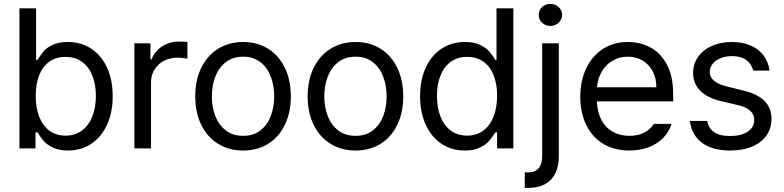

<svg xmlns="http://www.w3.org/2000/svg" viewBox="-20 -749 3956 969"><path d="M78.1 -707H162.1V-446.3H168.9Q188 -475.1 200.9 -491Q213.9 -506.8 244.6 -522Q275.4 -537.1 322.3 -537.1Q388.7 -537.1 439.9 -503.7Q491.2 -470.2 520 -408.2Q548.8 -346.2 548.8 -263.7Q548.8 -181.2 520 -118.9Q491.2 -56.6 440.2 -22.9Q389.2 10.7 323.2 10.7Q276.9 10.7 246.1 -4.6Q215.3 -20 200.4 -37.6Q185.5 -55.2 168.9 -81.1H159.2V0H78.1ZM310.5 -64.5Q359.4 -64.5 394 -90.6Q428.7 -116.7 446.3 -162.4Q463.9 -208 463.9 -265.6Q463.9 -321.8 446.5 -366.2Q429.2 -410.6 394.8 -436.3Q360.4 -461.9 310.5 -461.9Q262.7 -461.9 228.8 -437.5Q194.8 -413.1 177.5 -368.9Q160.2 -324.7 160.2 -265.6Q160.2 -205.6 177.7 -160.2Q195.3 -114.7 229.2 -89.6Q263.2 -64.5 310.5 -64.5Z M658.2 -530.3H739.3V-449.2H745.1Q759.8 -489.7 797.4 -514.4Q835 -539.1 881.8 -539.1Q906.2 -539.1 925.8 -537.1V-452.1Q920.4 -454.1 905 -456.1Q889.6 -458 875 -458Q837.4 -458 807.1 -441.9Q776.9 -425.8 759.5 -397.5Q742.2 -369.1 742.2 -334V0H658.2Z M965.3 -262.7Q965.3 -344.2 995.6 -406.5Q1025.9 -468.8 1080.8 -502.9Q1135.7 -537.1 1207.5 -537.1Q1278.8 -537.1 1333.3 -502.9Q1387.7 -468.8 1417.7 -406.5Q1447.8 -344.2 1447.8 -262.7Q1447.8 -181.2 1417.7 -119.1Q1387.7 -57.1 1333.3 -23.2Q1278.8 10.7 1207.5 10.7Q1135.7 10.7 1080.8 -23.2Q1025.9 -57.1 995.6 -119.1Q965.3 -181.2 965.3 -262.7ZM1363.8 -262.7Q1363.8 -317.4 1346.4 -362.8Q1329.1 -408.2 1293.9 -435.5Q1258.8 -462.9 1207.5 -462.9Q1155.3 -462.9 1119.9 -435.5Q1084.5 -408.2 1066.9 -362.8Q1049.3 -317.4 1049.3 -262.7Q1049.3 -208 1066.9 -162.8Q1084.5 -117.7 1119.9 -90.6Q1155.3 -63.5 1207.5 -63.5Q1258.8 -63.5 1293.9 -90.6Q1329.1 -117.7 1346.4 -162.8Q1363.8 -208 1363.8 -262.7Z M1532.7 -262.7Q1532.7 -344.2 1563 -406.5Q1593.3 -468.8 1648.2 -502.9Q1703.1 -537.1 1774.9 -537.1Q1846.2 -537.1 1900.6 -502.9Q1955.1 -468.8 1985.1 -406.5Q2015.1 -344.2 2015.1 -262.7Q2015.1 -181.2 1985.1 -119.1Q1955.1 -57.1 1900.6 -23.2Q1846.2 10.7 1774.9 10.7Q1703.1 10.7 1648.2 -23.2Q1593.3 -57.1 1563 -119.1Q1532.7 -181.2 1532.7 -262.7ZM1931.2 -262.7Q1931.2 -317.4 1913.8 -362.8Q1896.5 -408.2 1861.3 -435.5Q1826.2 -462.9 1774.9 -462.9Q1722.7 -462.9 1687.3 -435.5Q1651.9 -408.2 1634.3 -362.8Q1616.7 -317.4 1616.7 -262.7Q1616.7 -208 1634.3 -162.8Q1651.9 -117.7 1687.3 -90.6Q1722.7 -63.5 1774.9 -63.5Q1826.2 -63.5 1861.3 -90.6Q1896.5 -117.7 1913.8 -162.8Q1931.2 -208 1931.2 -262.7Z M2100.1 -263.7Q2100.1 -346.2 2128.9 -408.2Q2157.7 -470.2 2209 -503.7Q2260.3 -537.1 2326.7 -537.1Q2373.5 -537.1 2404.3 -521.7Q2435.1 -506.3 2449.7 -489Q2464.4 -471.7 2480 -446.3H2485.8V-707H2570.8V0H2488.8V-81.1H2480Q2463.4 -55.2 2448.5 -37.6Q2433.6 -20 2402.8 -4.6Q2372.1 10.7 2325.7 10.7Q2259.8 10.7 2208.7 -22.9Q2157.7 -56.6 2128.9 -118.9Q2100.1 -181.2 2100.1 -263.7ZM2488.8 -265.6Q2488.8 -324.7 2471.4 -368.9Q2454.1 -413.1 2419.9 -437.5Q2385.7 -461.9 2337.4 -461.9Q2288.1 -461.9 2253.9 -436.3Q2219.7 -410.6 2202.4 -366.2Q2185.1 -321.8 2185.1 -265.6Q2185.1 -208 2202.4 -162.4Q2219.7 -116.7 2254.2 -90.6Q2288.6 -64.5 2337.4 -64.5Q2384.8 -64.5 2418.9 -89.6Q2453.1 -114.7 2470.9 -160.4Q2488.8 -206.1 2488.8 -265.6Z M2800.3 -530.3V38.1Q2800.3 114.3 2761.2 156.7Q2722.2 199.2 2646 199.2H2628.4V121.1H2645Q2681.2 121.1 2698.7 99.9Q2716.3 78.6 2716.3 38.1V-530.3ZM2698.7 -673.8Q2698.7 -697.3 2715.8 -713.4Q2732.9 -729.5 2757.3 -729.5Q2781.7 -729.5 2799.3 -713.4Q2816.9 -697.3 2816.9 -673.8Q2816.9 -650.4 2799.3 -634.3Q2781.7 -618.2 2757.3 -618.2Q2732.9 -618.2 2715.8 -634.3Q2698.7 -650.4 2698.7 -673.8Z M2908.7 -260.7Q2908.7 -341.8 2938.7 -404.5Q2968.8 -467.3 3023.2 -502.2Q3077.6 -537.1 3148.9 -537.1Q3209 -537.1 3260.7 -510.5Q3312.5 -483.9 3345 -424.6Q3377.4 -365.2 3377.4 -272.5V-237.3H2992.7Q2994.6 -182.1 3015.6 -143.1Q3036.6 -104 3073 -83.7Q3109.4 -63.5 3156.7 -63.5Q3201.7 -63.5 3232.7 -80.3Q3263.7 -97.2 3279.8 -124H3369.6Q3356.9 -84 3327.4 -53.5Q3297.9 -22.9 3254.2 -6.1Q3210.4 10.7 3156.7 10.7Q3081.1 10.7 3024.9 -22.9Q2968.8 -56.6 2938.7 -118.2Q2908.7 -179.7 2908.7 -260.7ZM3292.5 -308.6Q3292.5 -353 3274.7 -387.9Q3256.8 -422.9 3224.1 -442.9Q3191.4 -462.9 3148.9 -462.9Q3104.5 -462.9 3070.1 -441.9Q3035.6 -420.9 3015.9 -385.5Q2996.1 -350.1 2993.2 -308.6Z M3674.3 -465.8Q3642.1 -465.8 3616.5 -455.3Q3590.8 -444.8 3576.4 -426.5Q3562 -408.2 3562 -385.7Q3562 -359.4 3584.2 -340.8Q3606.4 -322.3 3652.8 -311.5L3731.9 -292Q3803.2 -274.9 3838.4 -239.5Q3873.5 -204.1 3873.5 -148.4Q3873.5 -102.1 3848.9 -66.2Q3824.2 -30.3 3777.3 -9.8Q3730.5 10.7 3665.5 10.7Q3576.2 10.7 3523.9 -27.6Q3471.7 -65.9 3461.4 -138.7H3549.3Q3556.6 -100.1 3585 -81.3Q3613.3 -62.5 3663.6 -62.5Q3720.2 -62.5 3753.4 -84.5Q3786.6 -106.4 3786.6 -143.6Q3786.6 -171.9 3765.6 -190.7Q3744.6 -209.5 3699.7 -219.7L3619.6 -238.3Q3550.3 -254.4 3514.2 -291Q3478 -327.6 3478 -380.9Q3478 -425.8 3502.7 -461.4Q3527.3 -497.1 3572 -517.1Q3616.7 -537.1 3674.3 -537.1Q3728 -537.1 3769 -519Q3810.1 -501 3834.2 -468.3Q3858.4 -435.5 3863.8 -392.6H3781.7Q3772.5 -427.2 3745.8 -446.5Q3719.2 -465.8 3674.3 -465.8Z"/></svg>

Font: Pretendard GOV
Style: Regular
Weight: 400
Designer: Base glyphs from Inter by Rasmus Andersson; Hangeul glyphs from Noto Sans CJK(Source Han Sans) by Jang Soo-young and Kan
Foundry: Kil Hyung-jin
Version: Version 1.309